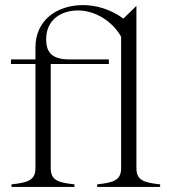

<svg xmlns="http://www.w3.org/2000/svg" viewBox="-20 -733 663 753"><path d="M25 -10V0H272V-10C207 -17 179 -26 179 -74V-482H407V-500H251C179 -500 161 -533 161 -579C161 -656 220 -692 286 -692C352 -692 420 -651 455 -589V-74C455 -26 426 -17 361 -10V0H608V-10C543 -17 515 -26 515 -74V-710L464 -660C415 -696 358 -713 306 -713C202 -713 119 -653 119 -547V-500H23V-482H119V-74C119 -26 90 -17 25 -10Z"/></svg>

Font: Sprat Condensed Light
Style: Regular
Weight: 300
Width: 3
Designer: Ethan Nakache
Foundry: Collletttivo
Version: Version 2.000;Glyphs 3.2 (3217)